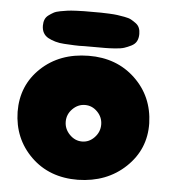

<svg xmlns="http://www.w3.org/2000/svg" viewBox="-48 -682 648 728"><g transform="rotate(5 275.5 -318.5)"><path d="M275 1Q385 -1 456.5 -69Q528 -137 526 -236Q523 -338 452.5 -405Q382 -472 275 -471Q165 -470 94.5 -403.5Q24 -337 25 -236Q27 -134 96.5 -66Q166 2 275 1ZM325 -166Q305 -145 278 -145Q251 -145 230.5 -166Q210 -187 210 -215Q210 -243 230.5 -263.5Q251 -284 278 -284Q305 -284 325 -263.5Q345 -243 345 -215Q345 -187 325 -166ZM295 -506Q321 -506 335 -506Q349 -506 371.5 -507.5Q394 -509 406.5 -513Q419 -517 433 -524Q447 -531 453 -542.5Q459 -554 459 -570Q459 -583 455 -593Q451 -603 441.5 -610Q432 -617 423 -622Q414 -627 397 -630Q380 -633 369.5 -634.5Q359 -636 338 -637Q317 -638 307 -638Q297 -638 275 -638Q253 -638 243.5 -638Q234 -638 213 -637Q192 -636 181 -634.5Q170 -633 153.5 -630Q137 -627 128 -622Q119 -617 109.5 -610Q100 -603 96 -593Q92 -583 92 -570Q92 -554 98.5 -542.5Q105 -531 117 -524.5Q129 -518 144.5 -513.5Q160 -509 178.5 -508Q197 -507 216.5 -506Q236 -505 255 -506Q268 -506 275 -506Q282 -506 295 -506Z"/></g></svg>

Font: Cherry Bomb
Style: Regular
Weight: 400
Designer: satsuyako
Foundry: satsuyako
Version: Version 4.0